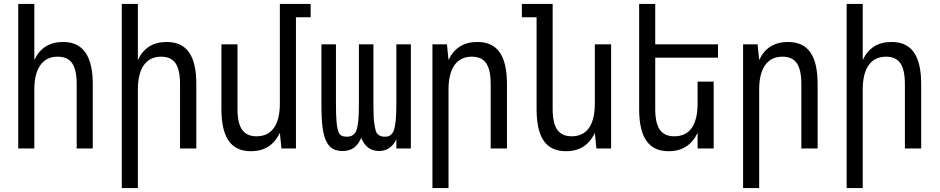

<svg xmlns="http://www.w3.org/2000/svg" viewBox="-20 -757 4792 979"><path d="M73 -737H155V-451Q198 -543 302 -543Q453 -543 453 -329V0H371V-329Q371 -401 348 -434.5Q325 -468 274 -468Q216 -468 185.5 -424.5Q155 -381 155 -300V0H73Z M601 -737H683V-451Q726 -543 830 -543Q907 -543 944 -490Q981 -437 981 -329V0H898V-329Q898 -401 875 -434.5Q852 -468 802 -468Q744 -468 713.5 -425Q683 -382 683 -300V202H601Z M1259 14Q1183 14 1146 -39Q1109 -92 1109 -201V-531H1191V-201Q1191 -129 1214.5 -95.5Q1238 -62 1288 -62Q1346 -62 1376.5 -104.5Q1407 -147 1407 -230V-737H1564V-669H1489V0H1415L1407 -80Q1363 14 1259 14Z M1726 13Q1699 13 1678.5 2.5Q1658 -8 1644 -36Q1631 -61 1625 -105Q1619 -149 1619 -223V-531H1693V-227Q1693 -171 1696 -136Q1699 -101 1707.5 -80.5Q1716 -60 1748 -60Q1768 -60 1779 -68Q1790 -76 1796 -89Q1803 -105 1806.5 -137Q1810 -169 1810 -227V-531H1884V-227Q1884 -156 1888.5 -127.5Q1893 -99 1897 -86Q1909 -60 1943 -60Q1962 -60 1972 -68.5Q1982 -77 1987 -89Q1994 -107 1997.5 -140.5Q2001 -174 2001 -227V-531H2075V0H2001V-46Q1971 13 1913 13Q1882 13 1859 -3Q1836 -19 1822 -54Q1807 -20 1784.5 -3.5Q1762 13 1726 13Z M2185 -531H2259L2267 -451Q2310 -543 2414 -543Q2491 -543 2528 -490Q2565 -437 2565 -329V0H2482V-329Q2482 -401 2459 -434.5Q2436 -468 2386 -468Q2328 -468 2297.5 -425Q2267 -382 2267 -300V202H2185Z M2866 14Q2789 14 2752.5 -39Q2716 -92 2716 -201V-669H2641V-737H2798V-201Q2798 -129 2821.5 -95.5Q2845 -62 2895 -62Q2953 -62 2983 -104.5Q3013 -147 3013 -230V-531H3096V0H3021L3013 -80Q2970 14 2866 14Z M3389 14Q3313 14 3276 -39Q3239 -92 3239 -201V-737H3321V-531H3641V-463H3321V-201Q3321 -129 3344.5 -95.5Q3368 -62 3418 -62Q3477 -62 3507 -104.5Q3537 -147 3537 -230V-341H3619V0H3537V-80Q3493 14 3389 14Z M3769 -531H3843L3851 -451Q3894 -543 3998 -543Q4075 -543 4112 -490Q4149 -437 4149 -329V0H4066V-329Q4066 -401 4043 -434.5Q4020 -468 3970 -468Q3912 -468 3881.5 -425Q3851 -382 3851 -300V202H3769Z M4297 -737H4379V-451Q4422 -543 4526 -543Q4603 -543 4640 -490Q4677 -437 4677 -329V0H4594V-329Q4594 -401 4571 -434.5Q4548 -468 4498 -468Q4440 -468 4409.5 -425Q4379 -382 4379 -300V202H4297Z"/></svg>

Font: PlemolJP
Style: Regular
Weight: 400
Monospace: yes
Version: v2.0.4; ttfautohint (v1.8.4.7-5d5b-dirty) -l 6 -r 45 -G 200 